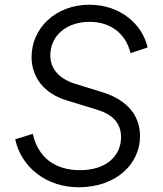

<svg xmlns="http://www.w3.org/2000/svg" viewBox="-20 -777 687 809"><path d="M311 12C474 12 570 -90 570 -203C570 -290 517 -356 410 -389L296 -424C224 -447 192 -491 192 -544C192 -627 261 -685 357 -685C446 -685 510 -636 530 -553L602 -577C580 -674 488 -757 357 -757C213 -757 113 -657 113 -537C113 -452 165 -384 258 -355L388 -315C455 -295 490 -258 490 -199C490 -121 429 -60 317 -60C213 -60 141 -112 118 -213L44 -190C70 -70 178 12 311 12Z"/></svg>

Font: Plus Jakarta Sans
Style: Italic
Weight: 400
Italic angle: -8°
Designer: Gumpita Rahayu
Foundry: Tokotype
Version: Version 2.071;gftools[0.9.30]